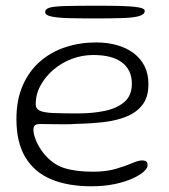

<svg xmlns="http://www.w3.org/2000/svg" viewBox="-20 -622 590 672"><path d="M299.5 30Q217 30 158.5 5.2Q100 -19.5 68.8 -71.5Q37.5 -123.5 37.5 -205Q37.5 -272.5 59.5 -322.8Q81.5 -373 119.8 -406.5Q158 -440 208.8 -456.8Q259.5 -473.5 316.5 -473.5Q355.5 -473.5 388.8 -464.2Q422 -455 447 -436.5Q472 -418 485.8 -390.8Q499.5 -363.5 499.5 -327Q499.5 -282 478.5 -255Q457.5 -228 422 -213.8Q386.5 -199.5 341.8 -194.5Q297 -189.5 249 -188.5Q229.5 -187 203.8 -187Q178 -187 155.2 -187.5Q132.5 -188 122 -188Q107.5 -188 102.2 -183.5Q97 -179 97 -167.5Q97 -152.5 106 -130.5Q115 -108.5 131 -87.5Q162.5 -47.5 203.5 -34.2Q244.5 -21 305.5 -21Q351.5 -21 385.5 -31Q419.5 -41 442 -50.8Q464.5 -60.5 477.5 -60.5Q487 -60.5 491.8 -56.8Q496.5 -53 496.5 -43.5Q496.5 -33 482.2 -20.5Q468 -8 442.2 3.5Q416.5 15 380.2 22.5Q344 30 299.5 30ZM252.5 -225Q304.5 -225 347.2 -234Q390 -243 415.8 -265.5Q441.5 -288 441.5 -329Q441.5 -377 407.2 -403.2Q373 -429.5 306.5 -429.5Q267.5 -429.5 231.2 -415.8Q195 -402 166.8 -377.8Q138.5 -353.5 121.8 -322.8Q105 -292 105 -257Q105 -241.5 118.8 -234.8Q132.5 -228 164.8 -226.5Q197 -225 252.5 -225ZM309.5 -557.5Q259.5 -557.5 220.8 -558.5Q182 -559.5 160 -564.2Q138 -569 138 -579.5Q138 -590 152.2 -594.8Q166.5 -599.5 205.8 -600.8Q245 -602 320.5 -602Q368 -602 405.5 -601Q443 -600 464.8 -596.2Q486.5 -592.5 486.5 -584Q486.5 -571.5 467.2 -565.8Q448 -560 409 -558.8Q370 -557.5 309.5 -557.5Z"/></svg>

Font: Gluten Thin ExtraLight
Style: Regular
Weight: 250
Version: Version 1.300